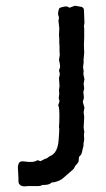

<svg xmlns="http://www.w3.org/2000/svg" viewBox="-20 -640 374 677"><path d="M274.9 -389.2 273.9 -378.9 277.8 -360.8 274.9 -345.2 276.9 -327.1 273.9 -315.9 275.9 -294.9 272 -280.8 277.8 -259.8 274.9 -245.1 276.9 -227.1 274.9 -189.9 276.9 -176.8Q277.8 -175.8 276.9 -171.9Q275.9 -168 275.9 -167L276.9 -147.9L274.9 -136.2Q273.9 -133.8 274.4 -129.9Q274.9 -126 274.4 -124.5Q273.9 -123 272.9 -120.6Q272 -118.2 270 -107.4Q268.1 -96.7 264.2 -92.8Q259.8 -88.9 258.8 -86.4Q257.8 -84 257.8 -78.6Q257.8 -73.2 256.8 -70.3Q255.9 -67.4 252.4 -63Q249 -59.1 247.6 -57.6Q246.1 -56.6 243.2 -50.8Q240.2 -44.9 238.3 -43Q236.3 -41 224.6 -31.2Q212.9 -21.5 205.1 -14.2Q197.3 -6.3 184.6 -1.5Q171.9 2.9 168.5 2.9H163.1Q156.7 9.3 146 11.2L135.7 12.2H129.9Q122.1 16.1 116.2 16.1H79.1L65.9 17.1Q51.8 17.1 45.9 5.9Q44.9 2.9 44.9 -15.1L43 -49.8Q43.9 -62 48.3 -67.4Q52.7 -72.8 69.3 -70.3Q99.6 -65.9 111.8 -75.2L123 -71.8L137.2 -79.1Q138.2 -80.1 140.6 -80.6Q143.1 -81.1 144.5 -81.5Q146 -82 148.4 -84Q150.9 -85.9 151.9 -86.9Q152.3 -87.9 156.2 -89.4Q184.6 -100.6 187 -149.9Q189 -175.8 189 -185.1L188 -191.4V-193.8L189 -208Q190.9 -262.2 185.1 -268.1L189.9 -283.2L187 -293.9L189 -309.1L188 -323.2L189.9 -335.9L188 -365.2Q190.9 -374 190.9 -380.9L188 -391.1L191.9 -403.8Q191.9 -414.6 188 -428.2L190.9 -446.8L189.9 -457V-478L189 -485.8V-501Q189 -510.7 188 -513.2L189 -541L186 -567.9Q187 -568.8 187 -570.8L188 -578.1L185.1 -587.9Q184.1 -592.8 186 -601.6Q188 -610.4 190.4 -611.8Q192.9 -613.8 204.6 -616.2Q216.3 -618.7 219.7 -615.7Q223.1 -613.3 225.1 -612.8L242.2 -619.1Q245.1 -620.1 251 -618.7Q256.8 -617.2 265.1 -616.2Q273.4 -615.2 275.9 -606.9L277.8 -560.1L275.9 -546.9L276.9 -539.1V-507.8L275.9 -481L276.9 -455.1L274.9 -431.2Q273.9 -429.2 274.9 -425.8V-419.9L272.9 -403.3Z"/></svg>

Font: AntiqueNobleRegular
Style: Regular
Weight: 400
Version: Version 0.1